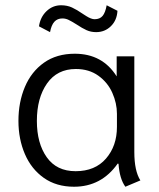

<svg xmlns="http://www.w3.org/2000/svg" viewBox="-20 -699 603 729"><path d="M50 -240Q50 -311 74.5 -369Q99 -427 147 -461Q195 -495 264 -495Q369 -495 423 -409V-485H490V-122Q490 -50 513 -14L456 10Q434 -20 430 -77L427 -78Q365 10 261 10Q194 10 146.5 -23.5Q99 -57 74.5 -114Q50 -171 50 -240ZM424 -217V-267Q424 -307 406.5 -346.5Q389 -386 353.5 -411.5Q318 -437 268 -437Q197 -437 158.5 -382Q120 -327 120 -240Q120 -155 157.5 -102Q195 -49 267 -49Q341 -49 382.5 -97Q424 -145 424 -217ZM128 -599Q133 -634 156.5 -656.5Q180 -679 212 -679Q235 -679 253.5 -670.5Q272 -662 295 -646Q298 -644 307.5 -638Q317 -632 325 -629Q333 -626 339 -626Q359 -626 369.5 -638.5Q380 -651 385 -679L426 -658Q424 -622 401 -599.5Q378 -577 345 -577Q325 -577 308.5 -584.5Q292 -592 271 -606Q252 -618 240.5 -623.5Q229 -629 217 -629Q198 -629 186.5 -616.5Q175 -604 170 -577Z"/></svg>

Font: Niramit Light
Style: Regular
Weight: 300
Designer: Katatrad Aksorn Co.,Ltd.
Foundry: Cadson Demak Co.,Ltd.
Version: Version 1.000; ttfautohint (v1.6)